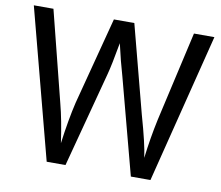

<svg xmlns="http://www.w3.org/2000/svg" viewBox="-79 -809 1040 904"><g transform="rotate(10 441.5 -357.5)"><path d="M394.5 -714.8H492.2L601.6 -296.9Q640.6 -160.2 648.4 -97.7Q660.2 -195.3 679.7 -285.2L777.3 -714.8H875L695.3 0H601.6L480.5 -457Q460.9 -523.4 441.4 -609.4Q421.9 -500 410.2 -457L289.1 0H199.2L11.7 -714.8H105.5L214.8 -281.2Q234.4 -207 250 -97.7Q265.6 -214.8 285.2 -296.9Z"/></g></svg>

Font: Droid Sans Fallback
Style: Regular
Weight: 400
Designer: Steve Matteson
Foundry: Ascender Corporation
Version: 3.00 (Khmer version)